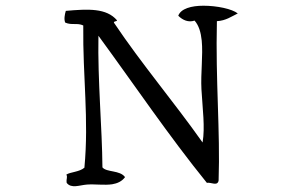

<svg xmlns="http://www.w3.org/2000/svg" viewBox="-20 -688 1040 671"><path d="M811 -641C791 -657 738 -668 691 -668C649 -668 612 -658 603 -633C619 -617 639 -609 660 -616C675 -599 682 -575 685 -546C690 -495 681 -432 684 -376C688 -306 697 -244 688 -190C587 -333 476 -463 378 -609C378 -615 388 -612 389 -617C352 -660 289 -657 210 -650C206 -637 203 -620 208 -609C231 -599 250 -609 271 -599C269 -417 291 -273 275 -102C258 -87 226 -87 212 -78C217 -67 211 -65 213 -49C229 -28 258 -41 284 -43C313 -45 345 -40 372 -44C390 -47 406 -54 417 -69C399 -94 353 -85 338 -103C337 -241 321 -406 324 -563C450 -391 570 -213 703 -49C717 -52 740 -36 744 -57C750 -230 733 -404 738 -614C770 -616 788 -630 811 -641Z"/></svg>

Font: Yuji Syuku Std R
Style: Regular
Weight: 400
Designer: Kataoka Yuji
Foundry: Kinuta Font Factory
Version: Version 3.000;hotconv 1.0.111;makeotfexe 2.5.65597